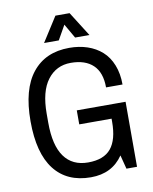

<svg xmlns="http://www.w3.org/2000/svg" viewBox="-96 -947 824 1032"><g transform="rotate(-10 316.5 -431.5)"><path d="M273.2 -742H192.9L278.5 -876.2H355.8L440.5 -742H362.3L317.5 -820.2ZM303.2 -354.9H569.5V0H511.7L492.2 -75.6Q432.2 12.6 316.7 12.6Q186.4 12.6 117.3 -76.5Q48.2 -165.5 48.2 -340.1Q48.2 -514.8 119.7 -603.8Q191.1 -692.9 321 -692.9Q374.9 -692.9 420.1 -677.7Q465.2 -662.5 498.7 -632.7Q532.1 -603 550.8 -556Q569.5 -509.1 569.5 -449.2H479.6Q479.6 -530.4 437 -571.2Q394.4 -612.1 315.2 -612.1Q235.9 -612.1 188.3 -549.5Q140.7 -487 140.7 -364.9V-315.8Q140.7 -192 185.3 -130.3Q229.8 -68.6 315.4 -68.6Q401 -68.6 440.3 -116.2Q479.6 -163.8 479.6 -261.5V-278.5H303.2Z"/></g></svg>

Font: Puralecka Narrow
Style: Regular
Weight: 400
Designer: Hector Gatti, Marcela Romero, Pablo Cosgaya and Nicolas Silva
Version: Version 1.004;PS 001.004;hotconv 1.0.70;makeotf.lib2.5.58329